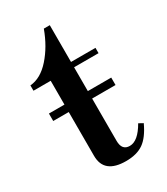

<svg xmlns="http://www.w3.org/2000/svg" viewBox="-162 -695 679 782"><g transform="rotate(-30 177.0 -304.5)"><path d="M20 -277V-312H93V-424H12V-449Q62 -453 105.5 -502Q149 -551 175 -622H203V-449H318V-424H203V-312H313V-277H203V-78Q203 -33 240 -33Q279 -33 315 -96L335 -85Q310 -31 278.5 -9Q247 13 196 13Q93 13 93 -71V-277Z"/></g></svg>

Font: Libre Bodoni
Style: Regular
Weight: 400
Designer: Pablo Impallari, Rodrigo Fuenzalida
Foundry: Pablo Impallari, Rodrigo Fuenzalida
Version: Version 1.001